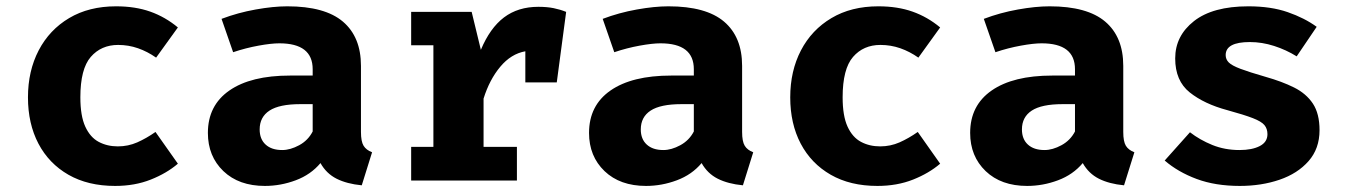

<svg xmlns="http://www.w3.org/2000/svg" viewBox="-20 -583 4348 620"><path d="M360.5 -110.3Q393.8 -110.3 423.3 -123.3Q452.8 -136.4 482.1 -156.9L554.4 -54.4Q518.5 -23.6 466.9 -3.1Q415.4 17.4 351.8 17.4Q264.1 17.4 201 -18.7Q137.9 -54.9 104.1 -119.2Q70.3 -183.6 70.3 -268.7Q70.3 -353.8 104.9 -420.3Q139.5 -486.7 203.3 -524.6Q267.2 -562.6 354.9 -562.6Q416.9 -562.6 465.4 -545.4Q513.8 -528.2 554.4 -494.4L484.1 -396.9Q456.4 -416.4 425.6 -427.2Q394.9 -437.9 361.5 -437.9Q306.7 -437.9 273.1 -399.2Q239.5 -360.5 239.5 -268.7Q239.5 -208.7 255.4 -174.1Q271.3 -139.5 298.7 -124.9Q326.2 -110.3 360.5 -110.3Z M1145.6 -156.9Q1145.6 -126.2 1154.1 -112.3Q1162.6 -98.5 1181.5 -91.3L1148.2 15.4Q1100 10.8 1066.9 -5.9Q1033.8 -22.6 1014.9 -56.4Q983.6 -19 934.9 -0.8Q886.2 17.4 835.4 17.4Q751.3 17.4 701.3 -30.5Q651.3 -78.5 651.3 -153.8Q651.3 -242.6 720.8 -290.8Q790.3 -339 916.4 -339H989.7V-359.5Q989.7 -443.1 882.1 -443.1Q855.9 -443.1 814.9 -435.6Q773.8 -428.2 732.8 -414.4L695.4 -522.1Q748.2 -542.1 805.4 -552.3Q862.6 -562.6 907.7 -562.6Q1029.2 -562.6 1087.4 -513.1Q1145.6 -463.6 1145.6 -370.3ZM891.3 -98.5Q917.4 -98.5 946.2 -114.1Q974.9 -129.7 989.7 -158.5V-246.7H949.7Q882.1 -246.7 850.3 -225.9Q818.5 -205.1 818.5 -165.1Q818.5 -133.8 837.7 -116.2Q856.9 -98.5 891.3 -98.5Z M1307.7 0V-108.7H1379.5V-436.9H1307.7V-544.6H1503.1L1532.8 -422.1Q1562.1 -492.3 1607.4 -526.7Q1652.8 -561 1718.5 -561Q1746.2 -561 1767.7 -556.7Q1789.2 -552.3 1808.2 -544.6L1777.9 -316.9H1676.4V-417.4Q1630.3 -409.2 1595.4 -367.4Q1560.5 -325.6 1541.5 -264.6V-108.7H1649.2V0Z M2376.4 -156.9Q2376.4 -126.2 2384.9 -112.3Q2393.3 -98.5 2412.3 -91.3L2379 15.4Q2330.8 10.8 2297.7 -5.9Q2264.6 -22.6 2245.6 -56.4Q2214.4 -19 2165.6 -0.8Q2116.9 17.4 2066.2 17.4Q1982.1 17.4 1932.1 -30.5Q1882.1 -78.5 1882.1 -153.8Q1882.1 -242.6 1951.5 -290.8Q2021 -339 2147.2 -339H2220.5V-359.5Q2220.5 -443.1 2112.8 -443.1Q2086.7 -443.1 2045.6 -435.6Q2004.6 -428.2 1963.6 -414.4L1926.2 -522.1Q1979 -542.1 2036.2 -552.3Q2093.3 -562.6 2138.5 -562.6Q2260 -562.6 2318.2 -513.1Q2376.4 -463.6 2376.4 -370.3ZM2122.1 -98.5Q2148.2 -98.5 2176.9 -114.1Q2205.6 -129.7 2220.5 -158.5V-246.7H2180.5Q2112.8 -246.7 2081 -225.9Q2049.2 -205.1 2049.2 -165.1Q2049.2 -133.8 2068.5 -116.2Q2087.7 -98.5 2122.1 -98.5Z M2822.1 -110.3Q2855.4 -110.3 2884.9 -123.3Q2914.4 -136.4 2943.6 -156.9L3015.9 -54.4Q2980 -23.6 2928.5 -3.1Q2876.9 17.4 2813.3 17.4Q2725.6 17.4 2662.6 -18.7Q2599.5 -54.9 2565.6 -119.2Q2531.8 -183.6 2531.8 -268.7Q2531.8 -353.8 2566.4 -420.3Q2601 -486.7 2664.9 -524.6Q2728.7 -562.6 2816.4 -562.6Q2878.5 -562.6 2926.9 -545.4Q2975.4 -528.2 3015.9 -494.4L2945.6 -396.9Q2917.9 -416.4 2887.2 -427.2Q2856.4 -437.9 2823.1 -437.9Q2768.2 -437.9 2734.6 -399.2Q2701 -360.5 2701 -268.7Q2701 -208.7 2716.9 -174.1Q2732.8 -139.5 2760.3 -124.9Q2787.7 -110.3 2822.1 -110.3Z M3607.2 -156.9Q3607.2 -126.2 3615.6 -112.3Q3624.1 -98.5 3643.1 -91.3L3609.7 15.4Q3561.5 10.8 3528.5 -5.9Q3495.4 -22.6 3476.4 -56.4Q3445.1 -19 3396.4 -0.8Q3347.7 17.4 3296.9 17.4Q3212.8 17.4 3162.8 -30.5Q3112.8 -78.5 3112.8 -153.8Q3112.8 -242.6 3182.3 -290.8Q3251.8 -339 3377.9 -339H3451.3V-359.5Q3451.3 -443.1 3343.6 -443.1Q3317.4 -443.1 3276.4 -435.6Q3235.4 -428.2 3194.4 -414.4L3156.9 -522.1Q3209.7 -542.1 3266.9 -552.3Q3324.1 -562.6 3369.2 -562.6Q3490.8 -562.6 3549 -513.1Q3607.2 -463.6 3607.2 -370.3ZM3352.8 -98.5Q3379 -98.5 3407.7 -114.1Q3436.4 -129.7 3451.3 -158.5V-246.7H3411.3Q3343.6 -246.7 3311.8 -225.9Q3280 -205.1 3280 -165.1Q3280 -133.8 3299.2 -116.2Q3318.5 -98.5 3352.8 -98.5Z M3982.6 -98.5Q4023.1 -98.5 4047.9 -111.3Q4072.8 -124.1 4072.8 -149.7Q4072.8 -167.2 4063.1 -179Q4053.3 -190.8 4025.6 -201.5Q3997.9 -212.3 3943.6 -227.2Q3868.7 -247.2 3821.8 -284.6Q3774.9 -322.1 3774.9 -394.4Q3774.9 -467.2 3835.6 -514.9Q3896.4 -562.6 4011.3 -562.6Q4084.1 -562.6 4138.2 -543.8Q4192.3 -525.1 4231.8 -496.4L4167.2 -401Q4133.3 -422.1 4094.4 -434.6Q4055.4 -447.2 4015.9 -447.2Q3937.9 -447.2 3937.9 -405.1Q3937.9 -391.3 3947.9 -381.3Q3957.9 -371.3 3985.6 -360.8Q4013.3 -350.3 4066.7 -334.9Q4119.5 -320 4158.7 -300.5Q4197.9 -281 4219.5 -248.5Q4241 -215.9 4241 -162.6Q4241 -103.1 4205.6 -62.8Q4170.3 -22.6 4111.8 -2.6Q4053.3 17.4 3983.6 17.4Q3904.6 17.4 3844.1 -5.1Q3783.6 -27.7 3741 -64.6L3822.6 -155.9Q3854.4 -131.3 3894.6 -114.9Q3934.9 -98.5 3982.6 -98.5Z"/></svg>

Font: Fira Code
Style: Bold
Weight: 700
Monospace: yes
Designer: Carrois Corporate, Edenspiekermann AG, Nikita Prokopov
Foundry: Carrois Corporate, Edenspiekermann AG, Nikita Prokopov
Version: Version 6.000; ttfautohint (v1.8.2) -l 8 -r 50 -G 200 -x 14 